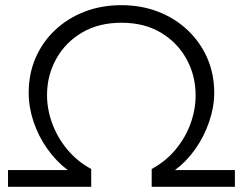

<svg xmlns="http://www.w3.org/2000/svg" viewBox="-20 -723 939 743"><path d="M567 -69Q622 -99 660 -145Q698 -191 717.5 -245Q737 -299 737 -354Q737 -431 701.5 -495Q666 -559 602 -597Q538 -635 450 -635Q362 -635 297.5 -597Q233 -559 197.5 -495Q162 -431 162 -355Q162 -300 182 -245.5Q202 -191 240 -145Q278 -99 333 -69V0H11V-65H242Q198 -98 163.5 -146.5Q129 -195 110 -251.5Q91 -308 91 -364Q91 -437 117.5 -498.5Q144 -560 192.5 -606Q241 -652 306.5 -677.5Q372 -703 450 -703Q527 -703 592.5 -677.5Q658 -652 706.5 -606Q755 -560 782 -498.5Q809 -437 809 -364Q809 -309 789.5 -252Q770 -195 736 -146.5Q702 -98 657 -65H889V0H567Z"/></svg>

Font: Alexandria Light
Style: Regular
Weight: 300
Designer: Mohamed Gaber
Foundry: Kief Type Foundry
Version: Version 5.100